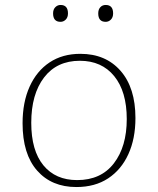

<svg xmlns="http://www.w3.org/2000/svg" viewBox="-20 -747 636 774"><path d="M304 -530Q406 -530 466 -461.5Q526 -393 526 -271Q526 -188 497.5 -125.5Q469 -63 416 -28Q363 7 288 7Q188 7 129.5 -59.5Q71 -126 71 -250Q71 -335 99.5 -398Q128 -461 180 -495.5Q232 -530 304 -530ZM302 -502Q209 -502 157.5 -434.5Q106 -367 106 -252Q106 -140 155 -80.5Q204 -21 291 -21Q387 -21 439 -88.5Q491 -156 491 -267Q491 -378 440.5 -440Q390 -502 302 -502ZM406 -659Q376 -659 376 -693Q376 -709 384.5 -718Q393 -727 406 -727Q436 -727 436 -693Q436 -677 427 -668Q418 -659 406 -659ZM224 -659Q194 -659 194 -693Q194 -709 203 -718Q212 -727 224 -727Q254 -727 254 -693Q254 -677 245 -668Q236 -659 224 -659Z"/></svg>

Font: Bitter ExtraLight
Style: Regular
Weight: 200
Designer: Sol Matas, and Bitter project Authors
Foundry: Sol Matas
Version: Version 2.001